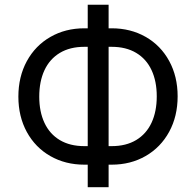

<svg xmlns="http://www.w3.org/2000/svg" viewBox="-20 -760 827 810"><path d="M451 -640.6Q531.2 -640.6 594.6 -604.4Q658 -568.2 693.7 -502.8Q729.4 -437.5 729.4 -353.7Q729.4 -269.5 693.7 -204Q658 -138.5 594.6 -101.9Q531.2 -65.3 451 -65.3H438.2V29.8H350.1V-65.3H335.9Q255.7 -65.3 192.3 -101.6Q128.9 -137.8 93.2 -203.1Q57.5 -268.5 57.5 -352.3Q57.5 -436.4 93.2 -502Q128.9 -567.5 192.3 -604Q255.7 -640.6 335.9 -640.6H350.1V-740.1H438.2V-640.6ZM350.1 -143.5V-562.5H335.9Q275.2 -562.5 232.4 -536.8Q189.6 -511 167.6 -463.8Q145.6 -416.5 145.6 -352.3Q145.6 -288.7 167.6 -241.7Q189.6 -194.6 232.4 -169Q275.2 -143.5 335.9 -143.5ZM451 -143.5Q511.7 -143.5 554.5 -169.2Q597.3 -195 619.3 -242.2Q641.3 -289.4 641.3 -353.7Q641.3 -417.3 619.3 -464.3Q597.3 -511.4 554.5 -536.9Q511.7 -562.5 451 -562.5H438.2V-143.5Z"/></svg>

Font: Riot Sans
Style: Regular
Weight: 400
Designer: Rasmus Andersson
Foundry: rsms
Version: Version 4.001